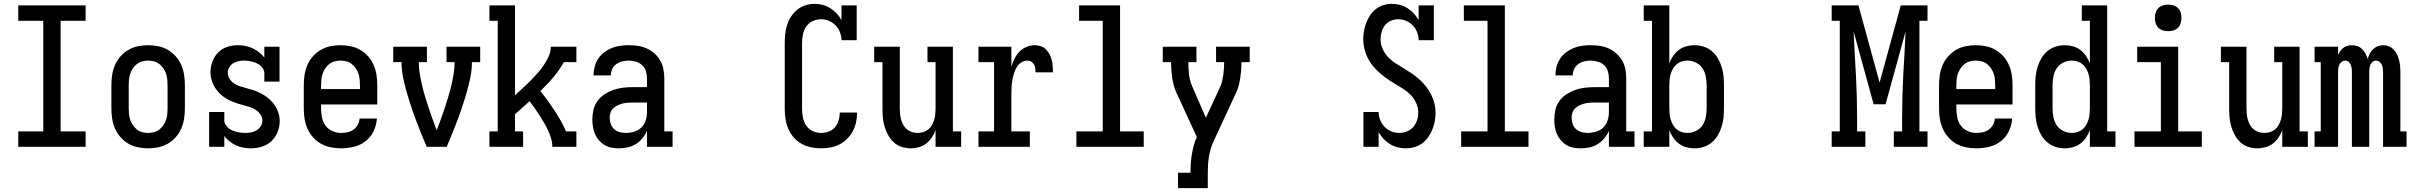

<svg xmlns="http://www.w3.org/2000/svg" viewBox="-20 -763 12540 998"><path d="M75 0V-80H205V-655H75V-735H425V-655H295V-80H425V0Z M750 8Q723 8 696.5 2.5Q670 -3 647 -16.5Q624 -30 606 -50.5Q588 -71 577.5 -95.5Q567 -120 563 -146.5Q559 -173 559 -200V-320Q559 -347 563 -373.5Q567 -400 577.5 -424.5Q588 -449 606 -469.5Q624 -490 647 -503.5Q670 -517 696.5 -522.5Q723 -528 750 -528Q777 -528 803.5 -522.5Q830 -517 853 -503.5Q876 -490 894 -469.5Q912 -449 922.5 -424.5Q933 -400 937 -373.5Q941 -347 941 -320V-200Q941 -173 937 -146.5Q933 -120 922.5 -95.5Q912 -71 894 -50.5Q876 -30 853 -16.5Q830 -3 803.5 2.5Q777 8 750 8ZM750 -72Q765 -72 780.5 -76Q796 -80 808 -89.5Q820 -99 829 -112Q838 -125 843 -139.5Q848 -154 849.5 -169.5Q851 -185 851 -200V-320Q851 -335 849.5 -350.5Q848 -366 843 -380.5Q838 -395 829 -408Q820 -421 808 -430.5Q796 -440 780.5 -444Q765 -448 750 -448Q735 -448 719.5 -444Q704 -440 692 -430.5Q680 -421 671 -408Q662 -395 657 -380.5Q652 -366 650.5 -350.5Q649 -335 649 -320V-200Q649 -185 650.5 -169.5Q652 -154 657 -139.5Q662 -125 671 -112Q680 -99 692 -89.5Q704 -80 719.5 -76Q735 -72 750 -72Z M1285 8Q1265 8 1245.5 4.5Q1226 1 1208 -7Q1190 -15 1174 -27.5Q1158 -40 1146 -56V0H1067V-181H1146V-136Q1146 -125 1152.5 -115Q1159 -105 1167.5 -97.5Q1176 -90 1186.5 -85.5Q1197 -81 1208 -78Q1219 -75 1230 -73.5Q1241 -72 1252 -72Q1268 -72 1283.5 -74.5Q1299 -77 1312.5 -85Q1326 -93 1335 -106.5Q1344 -120 1344 -135Q1344 -152 1334.5 -166.5Q1325 -181 1311.5 -190.5Q1298 -200 1282 -205.5Q1266 -211 1250 -215Q1234 -219 1218 -224Q1202 -229 1186.5 -235.5Q1171 -242 1156.5 -250.5Q1142 -259 1129.5 -270Q1117 -281 1106.5 -294.5Q1096 -308 1089 -323Q1082 -338 1078 -354Q1074 -370 1074 -387Q1074 -415 1084 -442.5Q1094 -470 1113.5 -490Q1133 -510 1160.5 -519Q1188 -528 1216 -528Q1236 -528 1255 -524.5Q1274 -521 1292 -512.5Q1310 -504 1326 -492Q1342 -480 1354 -464V-520H1433V-339H1354V-384Q1354 -395 1348 -405Q1342 -415 1333 -422.5Q1324 -430 1314 -434.5Q1304 -439 1293 -442Q1282 -445 1271 -446.5Q1260 -448 1249 -448Q1234 -448 1219.5 -445Q1205 -442 1192.5 -434.5Q1180 -427 1172 -413.5Q1164 -400 1164 -386Q1164 -369 1173 -354Q1182 -339 1196 -329.5Q1210 -320 1226 -315Q1242 -310 1258 -305.5Q1274 -301 1290 -296.5Q1306 -292 1321 -285Q1336 -278 1350.5 -269.5Q1365 -261 1377.5 -250Q1390 -239 1400.5 -226Q1411 -213 1418.5 -198Q1426 -183 1430 -166.5Q1434 -150 1434 -133Q1434 -105 1423 -77Q1412 -49 1391 -29.5Q1370 -10 1342 -1Q1314 8 1285 8Z M1752 8Q1725 8 1698.5 2.5Q1672 -3 1648.5 -16Q1625 -29 1607 -49.5Q1589 -70 1578 -95Q1567 -120 1563 -146.5Q1559 -173 1559 -200V-320Q1559 -347 1563 -373.5Q1567 -400 1577.5 -424.5Q1588 -449 1606 -469.5Q1624 -490 1647 -503.5Q1670 -517 1696.5 -522.5Q1723 -528 1750 -528Q1777 -528 1803.5 -522.5Q1830 -517 1853 -503.5Q1876 -490 1894 -469.5Q1912 -449 1922.5 -424.5Q1933 -400 1937 -373.5Q1941 -347 1941 -320V-220H1649V-200Q1649 -177 1653.5 -153.5Q1658 -130 1671.5 -111Q1685 -92 1707 -82Q1729 -72 1752 -72Q1769 -72 1786 -75.5Q1803 -79 1817 -89Q1831 -99 1839.5 -114.5Q1848 -130 1849 -147H1939Q1937 -113 1922 -81.5Q1907 -50 1880 -29Q1853 -8 1819.5 0Q1786 8 1752 8ZM1649 -300H1851V-320Q1851 -335 1849.5 -350.5Q1848 -366 1843 -380.5Q1838 -395 1829 -408Q1820 -421 1808 -430.5Q1796 -440 1780.5 -444Q1765 -448 1750 -448Q1735 -448 1719.5 -444Q1704 -440 1692 -430.5Q1680 -421 1671 -408Q1662 -395 1657 -380.5Q1652 -366 1650.5 -350.5Q1649 -335 1649 -320Z M2198 0Q2183 -35 2168.5 -71Q2154 -107 2140.5 -143Q2127 -179 2115 -215.5Q2103 -252 2092.5 -289Q2082 -326 2074.5 -364Q2067 -402 2067 -440H2024V-520H2199V-440H2157Q2157 -409 2162 -379Q2167 -349 2174 -319Q2181 -289 2190 -259.5Q2199 -230 2208.5 -201Q2218 -172 2228.5 -143.5Q2239 -115 2250 -86Q2261 -115 2271.5 -143.5Q2282 -172 2291.5 -201Q2301 -230 2310 -259.5Q2319 -289 2326 -319Q2333 -349 2338 -379Q2343 -409 2343 -440H2301V-520H2476V-440H2433Q2433 -402 2425.5 -364Q2418 -326 2407.5 -289Q2397 -252 2385 -215.5Q2373 -179 2359.5 -143Q2346 -107 2331.5 -71Q2317 -35 2302 0Z M2524 0V-80H2567V-655H2524V-735H2657V-268Q2677 -286 2696.5 -304Q2716 -322 2735 -341Q2754 -360 2772 -380Q2790 -400 2805 -422Q2820 -444 2831.5 -468.5Q2843 -493 2843 -520H2976V-440H2911Q2899 -419 2885 -399Q2871 -379 2855.5 -360.5Q2840 -342 2823 -324.5Q2806 -307 2789 -290Q2808 -266 2826.5 -240.5Q2845 -215 2862 -189Q2879 -163 2894.5 -136Q2910 -109 2922 -80H2976V0H2851Q2851 -22 2844.5 -44Q2838 -66 2828.5 -86Q2819 -106 2807.5 -125.5Q2796 -145 2784 -164Q2772 -183 2759 -201Q2746 -219 2733 -237Q2714 -220 2695 -203Q2676 -186 2657 -169V-80H2699V0Z M3197 8Q3178 8 3158.5 4.5Q3139 1 3122.5 -9Q3106 -19 3093 -34Q3080 -49 3072.5 -66.5Q3065 -84 3062 -103.5Q3059 -123 3059 -142Q3059 -168 3065 -193Q3071 -218 3086 -238.5Q3101 -259 3122.5 -273Q3144 -287 3168 -295.5Q3192 -304 3217.5 -307Q3243 -310 3268 -310H3343V-355Q3343 -374 3337.5 -392.5Q3332 -411 3318 -424Q3304 -437 3285.5 -442.5Q3267 -448 3249 -448Q3231 -448 3214.5 -444Q3198 -440 3184 -430Q3170 -420 3162.5 -404.5Q3155 -389 3155 -371H3065V-372Q3065 -394 3071 -416.5Q3077 -439 3089.5 -458Q3102 -477 3120.5 -491Q3139 -505 3160 -513.5Q3181 -522 3203.5 -525Q3226 -528 3249 -528Q3273 -528 3296.5 -524.5Q3320 -521 3342 -511Q3364 -501 3382 -485Q3400 -469 3412 -448Q3424 -427 3428.5 -403Q3433 -379 3433 -355V-80H3476V0H3343V-83Q3334 -62 3319 -44Q3304 -26 3284.5 -14Q3265 -2 3242.5 3Q3220 8 3197 8ZM3232 -72Q3254 -72 3276 -78.5Q3298 -85 3313.5 -100Q3329 -115 3336 -136.5Q3343 -158 3343 -180V-230H3268Q3255 -230 3241.5 -229Q3228 -228 3215 -224.5Q3202 -221 3189.5 -215Q3177 -209 3167.5 -200Q3158 -191 3153.5 -178Q3149 -165 3149 -151Q3149 -135 3154.5 -119Q3160 -103 3172 -92Q3184 -81 3200 -76.5Q3216 -72 3232 -72Z M4247 8Q4221 8 4195 2.5Q4169 -3 4146 -16Q4123 -29 4105.5 -49Q4088 -69 4077.5 -93.5Q4067 -118 4063 -144Q4059 -170 4059 -196V-539Q4059 -563 4061.5 -587Q4064 -611 4071.5 -634Q4079 -657 4092.5 -677.5Q4106 -698 4124.5 -713Q4143 -728 4166.5 -735.5Q4190 -743 4214 -743Q4236 -743 4256.5 -737.5Q4277 -732 4295.5 -720.5Q4314 -709 4328.5 -693.5Q4343 -678 4354 -659V-735H4433V-554H4354Q4354 -575 4346 -595.5Q4338 -616 4323.5 -631Q4309 -646 4289 -654.5Q4269 -663 4248 -663Q4225 -663 4204 -653Q4183 -643 4170.5 -624.5Q4158 -606 4153.5 -583.5Q4149 -561 4149 -539V-196Q4149 -174 4153.5 -151.5Q4158 -129 4170.5 -110.5Q4183 -92 4204 -82Q4225 -72 4247 -72Q4268 -72 4287.5 -79Q4307 -86 4320 -101.5Q4333 -117 4339 -137Q4345 -157 4345 -177V-178H4435V-176Q4435 -151 4429.5 -126.5Q4424 -102 4412.5 -80.5Q4401 -59 4383 -41Q4365 -23 4343 -12Q4321 -1 4296.5 3.5Q4272 8 4247 8Z M4714 8Q4690 8 4666.5 0.5Q4643 -7 4625.5 -23.5Q4608 -40 4596.5 -61Q4585 -82 4578 -105Q4571 -128 4569 -152Q4567 -176 4567 -200V-440H4524V-520H4657V-200Q4657 -185 4658.5 -170Q4660 -155 4664 -141Q4668 -127 4675.5 -113.5Q4683 -100 4694.5 -90.5Q4706 -81 4720.5 -76.5Q4735 -72 4750 -72Q4765 -72 4779.5 -76.5Q4794 -81 4805.5 -90.5Q4817 -100 4824.5 -113.5Q4832 -127 4836 -141Q4840 -155 4841.5 -170Q4843 -185 4843 -200V-440H4801V-520H4933V-80H4976V0H4843V-87Q4836 -67 4824 -49Q4812 -31 4795 -17.5Q4778 -4 4756.5 2Q4735 8 4714 8Z M5066 0V-80H5147V-440H5066V-520H5237V-416Q5243 -437 5253 -457.5Q5263 -478 5278.5 -494Q5294 -510 5315 -519Q5336 -528 5358 -528Q5374 -528 5389.5 -523Q5405 -518 5416.5 -506.5Q5428 -495 5435.5 -480.5Q5443 -466 5447 -450.5Q5451 -435 5452 -419Q5453 -403 5453 -387H5363Q5363 -397 5361.5 -407.5Q5360 -418 5355 -427.5Q5350 -437 5341 -442.5Q5332 -448 5321 -448Q5303 -448 5288 -438Q5273 -428 5264 -412.5Q5255 -397 5250 -380Q5245 -363 5242 -346Q5239 -329 5238 -311Q5237 -293 5237 -276V-80H5333V0Z M5575 0V-80H5712V-655H5589V-735H5802V-80H5925V0Z M6103 215V135H6168Q6168 111 6169.5 87.5Q6171 64 6175 40.5Q6179 17 6185 -6.5Q6191 -30 6201 -51L6165 -129L6095 -281Q6086 -300 6081 -319.5Q6076 -339 6073 -359Q6070 -379 6068.5 -399.5Q6067 -420 6067 -440H6024V-520H6199V-440H6157Q6157 -408 6160.5 -376Q6164 -344 6177 -314L6248 -151L6324 -315Q6330 -329 6333.5 -345Q6337 -361 6339 -376.5Q6341 -392 6342 -408Q6343 -424 6343 -440H6301V-520H6476V-440H6433Q6433 -420 6431.5 -399.5Q6430 -379 6427 -359Q6424 -339 6419 -319.5Q6414 -300 6405 -281L6286 -24Q6277 -4 6271.5 16.5Q6266 37 6263 57.5Q6260 78 6259 99Q6258 120 6258 141V215Z M7286 8Q7265 8 7244 2.5Q7223 -3 7205 -14Q7187 -25 7172 -41Q7157 -57 7146 -76V0H7067V-181H7146Q7146 -160 7154 -139.5Q7162 -119 7177 -103.5Q7192 -88 7212 -80Q7232 -72 7253 -72Q7273 -72 7292.5 -79.5Q7312 -87 7325.5 -102.5Q7339 -118 7345.5 -137.5Q7352 -157 7352 -178Q7352 -203 7341.5 -226.5Q7331 -250 7314 -268Q7297 -286 7275.5 -300Q7254 -314 7232.5 -326.5Q7211 -339 7190.5 -353.5Q7170 -368 7151 -384.5Q7132 -401 7116 -420.5Q7100 -440 7089 -462.5Q7078 -485 7072 -509.5Q7066 -534 7066 -559Q7066 -582 7070 -603.5Q7074 -625 7082 -645.5Q7090 -666 7102.5 -684.5Q7115 -703 7132.5 -716.5Q7150 -730 7171.5 -736.5Q7193 -743 7215 -743Q7236 -743 7257 -737.5Q7278 -732 7296 -720.5Q7314 -709 7328.5 -693.5Q7343 -678 7354 -659V-735H7433V-554H7354Q7354 -575 7346 -595.5Q7338 -616 7323.5 -631Q7309 -646 7289 -654.5Q7269 -663 7248 -663Q7228 -663 7209.5 -655Q7191 -647 7179 -631.5Q7167 -616 7161.5 -597Q7156 -578 7156 -558Q7156 -533 7166.5 -509.5Q7177 -486 7194 -467.5Q7211 -449 7232 -435.5Q7253 -422 7274.5 -409Q7296 -396 7317 -382Q7338 -368 7357 -351Q7376 -334 7391.5 -314.5Q7407 -295 7418.5 -272.5Q7430 -250 7436 -225.5Q7442 -201 7442 -176Q7442 -154 7437.5 -131.5Q7433 -109 7424.5 -88Q7416 -67 7402.5 -48.5Q7389 -30 7371 -17Q7353 -4 7331 2Q7309 8 7286 8Z M7575 0V-80H7712V-655H7589V-735H7802V-80H7925V0Z M8197 8Q8178 8 8158.5 4.5Q8139 1 8122.5 -9Q8106 -19 8093 -34Q8080 -49 8072.5 -66.5Q8065 -84 8062 -103.5Q8059 -123 8059 -142Q8059 -168 8065 -193Q8071 -218 8086 -238.5Q8101 -259 8122.5 -273Q8144 -287 8168 -295.5Q8192 -304 8217.5 -307Q8243 -310 8268 -310H8343V-355Q8343 -374 8337.5 -392.5Q8332 -411 8318 -424Q8304 -437 8285.5 -442.5Q8267 -448 8249 -448Q8231 -448 8214.5 -444Q8198 -440 8184 -430Q8170 -420 8162.5 -404.5Q8155 -389 8155 -371H8065V-372Q8065 -394 8071 -416.5Q8077 -439 8089.5 -458Q8102 -477 8120.5 -491Q8139 -505 8160 -513.5Q8181 -522 8203.5 -525Q8226 -528 8249 -528Q8273 -528 8296.5 -524.5Q8320 -521 8342 -511Q8364 -501 8382 -485Q8400 -469 8412 -448Q8424 -427 8428.5 -403Q8433 -379 8433 -355V-80H8476V0H8343V-83Q8334 -62 8319 -44Q8304 -26 8284.5 -14Q8265 -2 8242.5 3Q8220 8 8197 8ZM8232 -72Q8254 -72 8276 -78.5Q8298 -85 8313.5 -100Q8329 -115 8336 -136.5Q8343 -158 8343 -180V-230H8268Q8255 -230 8241.5 -229Q8228 -228 8215 -224.5Q8202 -221 8189.5 -215Q8177 -209 8167.5 -200Q8158 -191 8153.5 -178Q8149 -165 8149 -151Q8149 -135 8154.5 -119Q8160 -103 8172 -92Q8184 -81 8200 -76.5Q8216 -72 8232 -72Z M8787 8Q8765 8 8744 2Q8723 -4 8706 -17Q8689 -30 8676.5 -48.5Q8664 -67 8657 -87V0H8524V-80H8567V-655H8524V-735H8657V-433Q8664 -453 8676.5 -471.5Q8689 -490 8706 -503Q8723 -516 8744 -522Q8765 -528 8787 -528Q8812 -528 8835.5 -520.5Q8859 -513 8877.5 -497.5Q8896 -482 8908.5 -461Q8921 -440 8928.5 -416.5Q8936 -393 8938.5 -368.5Q8941 -344 8941 -320V-200Q8941 -176 8938.5 -151.5Q8936 -127 8928.5 -103.5Q8921 -80 8908.5 -59Q8896 -38 8877.5 -22.5Q8859 -7 8835.5 0.5Q8812 8 8787 8ZM8751 -72Q8774 -72 8795.5 -82.5Q8817 -93 8829.5 -112Q8842 -131 8846.5 -154Q8851 -177 8851 -200V-320Q8851 -343 8846.5 -366Q8842 -389 8829.5 -408Q8817 -427 8795.5 -437.5Q8774 -448 8751 -448Q8736 -448 8721.5 -443.5Q8707 -439 8695.5 -429.5Q8684 -420 8676.5 -407Q8669 -394 8664.5 -379.5Q8660 -365 8658.5 -350Q8657 -335 8657 -320V-200Q8657 -185 8658.5 -170Q8660 -155 8664.5 -140.5Q8669 -126 8676.5 -113Q8684 -100 8695.5 -90.5Q8707 -81 8721.5 -76.5Q8736 -72 8751 -72Z M9501 0V-80H9543V-655H9501V-735H9640L9750 -334L9860 -735H9999V-655H9957V-80H9999V0H9824V-80H9867V-147Q9867 -204 9868.5 -260.5Q9870 -317 9873 -373.5Q9876 -430 9879.5 -486.5Q9883 -543 9885 -599L9781 -221H9719L9615 -599Q9617 -543 9620.5 -486.5Q9624 -430 9627 -373.5Q9630 -317 9631.5 -260.5Q9633 -204 9633 -147V-80H9676V0Z M10252 8Q10225 8 10198.5 2.5Q10172 -3 10148.5 -16Q10125 -29 10107 -49.5Q10089 -70 10078 -95Q10067 -120 10063 -146.5Q10059 -173 10059 -200V-320Q10059 -347 10063 -373.5Q10067 -400 10077.5 -424.5Q10088 -449 10106 -469.5Q10124 -490 10147 -503.5Q10170 -517 10196.5 -522.5Q10223 -528 10250 -528Q10277 -528 10303.5 -522.5Q10330 -517 10353 -503.5Q10376 -490 10394 -469.5Q10412 -449 10422.5 -424.5Q10433 -400 10437 -373.5Q10441 -347 10441 -320V-220H10149V-200Q10149 -177 10153.5 -153.5Q10158 -130 10171.5 -111Q10185 -92 10207 -82Q10229 -72 10252 -72Q10269 -72 10286 -75.5Q10303 -79 10317 -89Q10331 -99 10339.5 -114.5Q10348 -130 10349 -147H10439Q10437 -113 10422 -81.5Q10407 -50 10380 -29Q10353 -8 10319.5 0Q10286 8 10252 8ZM10149 -300H10351V-320Q10351 -335 10349.5 -350.5Q10348 -366 10343 -380.5Q10338 -395 10329 -408Q10320 -421 10308 -430.5Q10296 -440 10280.5 -444Q10265 -448 10250 -448Q10235 -448 10219.5 -444Q10204 -440 10192 -430.5Q10180 -421 10171 -408Q10162 -395 10157 -380.5Q10152 -366 10150.5 -350.5Q10149 -335 10149 -320Z M10713 8Q10688 8 10664.5 0.5Q10641 -7 10622.5 -22.5Q10604 -38 10591.5 -59Q10579 -80 10571.5 -103.5Q10564 -127 10561.5 -151.5Q10559 -176 10559 -200V-320Q10559 -344 10561.5 -368.5Q10564 -393 10571.5 -416.5Q10579 -440 10591.5 -461Q10604 -482 10622.5 -497.5Q10641 -513 10664.5 -520.5Q10688 -528 10713 -528Q10735 -528 10756 -522Q10777 -516 10794 -503Q10811 -490 10823.5 -471.5Q10836 -453 10843 -433V-655H10801V-735H10933V-80H10976V0H10843V-87Q10836 -67 10823.5 -48.5Q10811 -30 10794 -17Q10777 -4 10756 2Q10735 8 10713 8ZM10749 -72Q10764 -72 10778.5 -76.5Q10793 -81 10804.5 -90.5Q10816 -100 10823.5 -113Q10831 -126 10835.5 -140.5Q10840 -155 10841.5 -170Q10843 -185 10843 -200V-320Q10843 -335 10841.5 -350Q10840 -365 10835.5 -379.5Q10831 -394 10823.5 -407Q10816 -420 10804.5 -429.5Q10793 -439 10778.5 -443.5Q10764 -448 10749 -448Q10726 -448 10704.5 -437.5Q10683 -427 10670.5 -408Q10658 -389 10653.5 -366Q10649 -343 10649 -320V-200Q10649 -177 10653.5 -154Q10658 -131 10670.5 -112Q10683 -93 10704.5 -82.5Q10726 -72 10749 -72Z M11075 0V-80H11212V-440H11089V-520H11302V-80H11425V0ZM11250 -601Q11236 -601 11222.5 -605Q11209 -609 11199 -619Q11189 -629 11185 -642.5Q11181 -656 11181 -670Q11181 -684 11185 -697.5Q11189 -711 11199 -721Q11209 -731 11222.5 -735Q11236 -739 11250 -739Q11264 -739 11277.5 -735Q11291 -731 11301 -721Q11311 -711 11315 -697.5Q11319 -684 11319 -670Q11319 -656 11315 -642.5Q11311 -629 11301 -619Q11291 -609 11277.5 -605Q11264 -601 11250 -601Z M11714 8Q11690 8 11666.5 0.5Q11643 -7 11625.5 -23.5Q11608 -40 11596.5 -61Q11585 -82 11578 -105Q11571 -128 11569 -152Q11567 -176 11567 -200V-440H11524V-520H11657V-200Q11657 -185 11658.5 -170Q11660 -155 11664 -141Q11668 -127 11675.5 -113.5Q11683 -100 11694.5 -90.5Q11706 -81 11720.5 -76.5Q11735 -72 11750 -72Q11765 -72 11779.5 -76.5Q11794 -81 11805.5 -90.5Q11817 -100 11824.5 -113.5Q11832 -127 11836 -141Q11840 -155 11841.5 -170Q11843 -185 11843 -200V-440H11801V-520H11933V-80H11976V0H11843V-87Q11836 -67 11824 -49Q11812 -31 11795 -17.5Q11778 -4 11756.5 2Q11735 8 11714 8Z M12011 0V-80H12043V-440H12011V-520H12133V-478Q12138 -489 12145 -498.5Q12152 -508 12161.5 -515Q12171 -522 12182.5 -525Q12194 -528 12205 -528Q12220 -528 12234 -523Q12248 -518 12258.5 -507.5Q12269 -497 12276 -483.5Q12283 -470 12287 -456Q12291 -470 12297.5 -483.5Q12304 -497 12314.5 -507Q12325 -517 12339 -522.5Q12353 -528 12367 -528Q12383 -528 12397.5 -522Q12412 -516 12422.5 -505Q12433 -494 12439.5 -480Q12446 -466 12450 -451Q12454 -436 12455.5 -420.5Q12457 -405 12457 -390V-80H12489V0H12367V-390Q12367 -400 12365.5 -409.5Q12364 -419 12360 -427.5Q12356 -436 12348 -442Q12340 -448 12331 -448Q12321 -448 12313 -442Q12305 -436 12301.5 -427.5Q12298 -419 12296.5 -409.5Q12295 -400 12295 -390V0H12205V-390Q12205 -400 12203.5 -409.5Q12202 -419 12198.5 -427.5Q12195 -436 12187 -442Q12179 -448 12169 -448Q12160 -448 12152 -442Q12144 -436 12140 -427.5Q12136 -419 12134.5 -409.5Q12133 -400 12133 -390V0Z"/></svg>

Font: Iosevka Curly Slab Medium
Style: Regular
Weight: 500
Monospace: yes
Designer: Belleve Invis
Foundry: Belleve Invis
Version: Version 22.1.2; ttfautohint (v1.8.4)